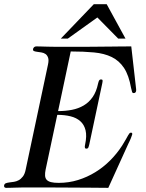

<svg xmlns="http://www.w3.org/2000/svg" viewBox="-55 -904 705 926"><path d="M176.3 -591.8Q181.2 -613.8 177 -625.7Q172.9 -637.7 164.3 -643.6Q155.8 -649.4 144.8 -651.1Q133.8 -652.8 124.3 -654.1Q114.7 -655.3 108.9 -657.7Q103 -660.2 104.5 -668Q105.5 -672.4 109.4 -676.3Q113.3 -680.2 120.1 -680.2Q129.4 -680.2 139.2 -679.9Q148.9 -679.7 162.6 -679.2Q176.3 -678.7 195.6 -678.5Q214.8 -678.2 242.7 -678.2Q289.1 -678.2 324.2 -678.2Q359.4 -678.2 387.5 -678.5Q415.5 -678.7 438.7 -679Q461.9 -679.2 483.6 -679.4Q505.4 -679.7 528.1 -679.9Q550.8 -680.2 578.1 -680.2L599.6 -491.2Q601.1 -478.5 601.6 -473.1Q602.1 -467.8 601.1 -463.9Q600.1 -460 597.4 -457.5Q594.7 -455.1 589.4 -455.1Q584 -455.1 582 -460.7Q580.1 -466.3 577.1 -480Q566.4 -541 543.2 -576.2Q520 -611.3 483.9 -628.9Q447.8 -646.5 398.4 -651.1Q349.1 -655.8 286.1 -655.8L225.1 -368.2Q260.7 -368.2 292 -374.3Q323.2 -380.4 348.6 -395.3Q374 -410.2 391.8 -435.8Q409.7 -461.4 418 -501Q420.4 -511.7 423.3 -516.4Q426.3 -521 432.1 -521Q439 -521 439.7 -516.4Q440.4 -511.7 438 -501L375.5 -207Q373 -196.3 370.6 -191.7Q368.2 -187 361.3 -187Q350.6 -187 355.5 -207Q364.3 -248 357.7 -275.4Q351.1 -302.7 332.5 -319.3Q314 -335.9 285.4 -343Q256.8 -350.1 221.2 -350.1L165 -85.9Q161.6 -69.3 162.4 -57.1Q163.1 -44.9 169.9 -37.1Q176.8 -29.3 190.9 -25.6Q205.1 -22 228 -22Q276.9 -22 321.5 -35.9Q366.2 -49.8 405.3 -74Q444.3 -98.1 477.1 -131.1Q509.8 -164.1 534.2 -202.1Q545.9 -220.7 552.5 -232.7Q559.1 -244.6 563 -251.5Q566.9 -258.3 569.6 -261.2Q572.3 -264.2 576.7 -264.2Q584.5 -264.2 582.5 -254.9Q581.5 -251 576.4 -238Q571.3 -225.1 564 -210.9L467.3 2Q421.4 1.5 376.7 1.2Q332 1 286.6 0.7Q241.2 0.5 194.6 0.2Q147.9 0 98.6 0Q70.8 0 51.3 0.2Q31.7 0.5 17.8 1Q3.9 1.5 -5.9 1.7Q-15.6 2 -24.9 2Q-31.7 2 -33.9 -1.7Q-36.1 -5.4 -35.2 -9.8Q-33.7 -17.6 -26.6 -20.3Q-19.5 -22.9 -9.5 -24.2Q0.5 -25.4 12.2 -27.1Q23.9 -28.8 34.9 -34.7Q45.9 -40.5 55.2 -52.5Q64.5 -64.5 68.8 -85.9ZM272 -717.8H238.3L397.5 -883.8H459.5L550.3 -717.8H515.1L414.6 -819.8Z"/></svg>

Font: XB Zar
Style: Italic
Weight: 400
Italic angle: -12°
Designer: Behnam
Foundry: Irmug
Version: Version 8.005 2009